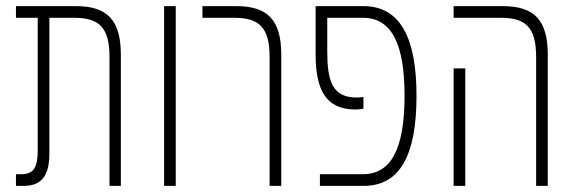

<svg xmlns="http://www.w3.org/2000/svg" viewBox="-20 -606 1874 626"><path d="M32 0H58C116 0 141 -34 141 -106V-548H221C302 -548 337 -518 337 -420V0H374V-428C374 -541 329 -586 228 -586H32V-548H103V-117C103 -59 90 -38 48 -38H32Z M515 0H553V-586H515Z M859 0H897V-428C897 -541 852 -586 751 -586H640V-548H743C824 -548 859 -518 859 -420Z M1023 0H1166C1282 0 1338 -96 1338 -294C1338 -479 1287 -586 1165 -586H1009V-430C1009 -312 1043 -249 1139 -249C1150 -249 1158 -250 1165 -252V-290C1159 -289 1154 -288 1143 -288C1063 -288 1047 -343 1047 -438V-548H1163C1260 -548 1299 -457 1299 -294C1299 -118 1254 -38 1163 -38H1023Z M1728 0H1766V-428C1766 -541 1721 -586 1620 -586H1459V-548H1613C1693 -548 1728 -518 1728 -420ZM1459 0H1497V-383H1459Z"/></svg>

Font: Noto Sans Hebrew ExtraCondensed ExtraLight
Style: Regular
Weight: 200
Width: 2
Designer: Monotype Design Team
Foundry: Monotype Imaging Inc.
Version: Version 2.004